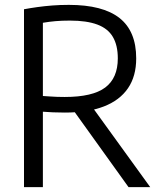

<svg xmlns="http://www.w3.org/2000/svg" viewBox="-20 -768 657 788"><path d="M78.5 0V-730Q105 -735 134 -739Q163 -743 194.8 -745.5Q226.5 -748 262.5 -748Q402 -748 470.5 -694Q539 -640 539 -528.5Q539 -455 505.2 -405.8Q471.5 -356.5 406.5 -331.2Q341.5 -306 246.5 -306Q218 -306 197.2 -307Q176.5 -308 156 -309.5V0ZM507.5 0 258.5 -347H345.5L596.5 0ZM245.5 -370Q360 -370 411.8 -408.8Q463.5 -447.5 463.5 -528.5Q463.5 -582 443.2 -616.5Q423 -651 379.5 -667.2Q336 -683.5 267 -683.5Q233.5 -683.5 207.8 -681.2Q182 -679 156 -674.5V-374Q173 -373 186.8 -372Q200.5 -371 214.5 -370.5Q228.5 -370 245.5 -370Z"/></svg>

Font: Encode Sans SemiCondensed
Style: Regular
Weight: 400
Width: 4
Designer: Multiple Designers
Foundry: Impallari Type
Version: Version 3.002